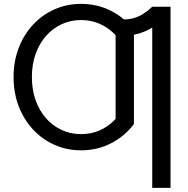

<svg xmlns="http://www.w3.org/2000/svg" viewBox="-20 -752 953 973"><path d="M603 -653.3Q634.8 -653.3 660.2 -660.9Q685.5 -668.5 707.8 -682.9Q730 -697.3 751.5 -717.8L798.3 -645Q770 -622.1 740 -605.5Q710 -588.9 676.5 -580.1Q643.1 -571.3 603 -571.3ZM751.5 200.2V-717.8H844.2V200.2ZM565.9 -123.5V-599.1H658.7V-123.5ZM611.8 -220.7 658.7 -123.5Q612.3 -61.5 542.7 -25.9Q473.1 9.8 391.1 9.8Q318.8 9.8 256.6 -17.8Q194.3 -45.4 147.7 -95.5Q101.1 -145.5 75 -213.1Q48.8 -280.8 48.8 -361.3Q48.8 -441.9 75 -509.5Q101.1 -577.1 147.7 -627.2Q194.3 -677.2 256.6 -704.8Q318.8 -732.4 391.1 -732.4Q473.1 -732.4 542.7 -697Q612.3 -661.6 658.7 -599.1L611.8 -502Q591.8 -547.9 558.6 -581.1Q525.4 -614.3 482.9 -632.3Q440.4 -650.4 391.1 -650.4Q337.9 -650.4 292.5 -629.4Q247.1 -608.4 213.1 -569.8Q179.2 -531.2 160.4 -478.3Q141.6 -425.3 141.6 -361.3Q141.6 -297.4 160.4 -244.4Q179.2 -191.4 213.1 -152.8Q247.1 -114.3 292.5 -93.3Q337.9 -72.3 391.1 -72.3Q440.4 -72.3 482.9 -90.3Q525.4 -108.4 558.6 -141.8Q591.8 -175.3 611.8 -220.7Z"/></svg>

Font: Giphurs SC
Style: Regular
Weight: 400
Version: Version 0.920